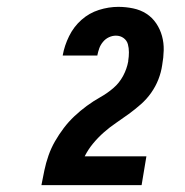

<svg xmlns="http://www.w3.org/2000/svg" viewBox="-20 -863 540 560"><path d="M101 -323V-324Q105 -345 109.5 -366.5Q114 -388 121.5 -409.5Q129 -431 140.5 -451Q152 -471 166 -489.5Q180 -508 197 -524Q214 -540 233 -554Q252 -568 272.5 -579.5Q293 -591 310.5 -606Q328 -621 339 -641.5Q350 -662 354 -684V-686Q356 -698 356 -710.5Q356 -723 353 -734Q350 -745 340.5 -752Q331 -759 318 -759Q308 -759 298 -754.5Q288 -750 280.5 -741Q273 -732 269.5 -722Q266 -712 264 -702V-701H163V-702Q168 -730 181.5 -757.5Q195 -785 217.5 -805Q240 -825 268.5 -834Q297 -843 325 -843Q347 -843 368.5 -838.5Q390 -834 407 -823Q424 -812 435.5 -795Q447 -778 452.5 -758Q458 -738 457.5 -716.5Q457 -695 453 -673Q450 -652 442 -631.5Q434 -611 421 -592.5Q408 -574 391 -559Q374 -544 355.5 -530.5Q337 -517 318.5 -504.5Q300 -492 283 -477Q266 -462 251.5 -444.5Q237 -427 227 -407H407L393 -323Z"/></svg>

Font: Iosevka Heavy Oblique
Style: Regular
Weight: 900
Italic angle: -9°
Monospace: yes
Designer: Belleve Invis
Foundry: Belleve Invis
Version: Version 32.5.0; ttfautohint (v1.8.4)